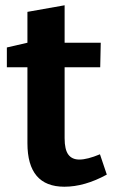

<svg xmlns="http://www.w3.org/2000/svg" viewBox="-20 -696 435 728"><path d="M224 12Q84 12 84 -153V-441H6V-516L84 -534V-651L225 -676V-534H362L360 -441H225V-172Q225 -129 239 -110Q253 -91 281 -91Q311 -91 359 -111L385 -34Q301 12 224 12Z"/></svg>

Font: Bitter
Style: Bold
Weight: 700
Designer: Sol Matas, and Bitter project Authors
Foundry: Sol Matas
Version: Version 2.001